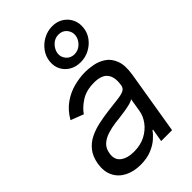

<svg xmlns="http://www.w3.org/2000/svg" viewBox="-258 -937 1034 1034"><g transform="rotate(-45 258.5 -420.5)"><path d="M167 12.7Q115.2 12.7 76.2 -7.1Q37.1 -26.9 18.3 -64.5Q-0.5 -102.1 7.8 -155.3Q16.1 -202.1 39.3 -231.4Q62.5 -260.7 96.2 -277.3Q129.9 -293.9 168.7 -302.2Q207.5 -310.5 246.1 -315.4Q296.9 -321.8 328.4 -325.4Q359.9 -329.1 376 -337.2Q392.1 -345.2 395.5 -365.2V-368.2Q403.8 -420.4 381.6 -449.5Q359.4 -478.5 301.8 -478.5Q242.2 -478.5 202.1 -452.4Q162.1 -426.3 142.6 -396.5L69.3 -424.8Q98.1 -474.6 138.4 -502.4Q178.7 -530.3 223.1 -541.5Q267.6 -552.7 308.6 -552.7Q335 -552.7 367.9 -546.6Q400.9 -540.5 429.9 -521.2Q459 -502 473.6 -463.1Q488.3 -424.3 477.5 -359.4L418 0H335L347.7 -74.2H342.8Q331.5 -56.6 308.3 -36.4Q285.2 -16.1 250 -1.7Q214.8 12.7 167 12.7ZM191.4 -62.5Q241.2 -62.5 278.6 -82Q315.9 -101.6 338.9 -132.6Q361.8 -163.6 367.2 -197.3L379.9 -274.4Q373.5 -268.1 354.7 -262.9Q335.9 -257.8 312.3 -253.9Q288.6 -250 266.1 -247.3Q243.7 -244.6 230.5 -243.2Q197.3 -238.8 167.5 -229.2Q137.7 -219.7 117.2 -201.2Q96.7 -182.6 91.8 -150.4Q84 -106.9 112.5 -84.7Q141.1 -62.5 191.4 -62.5ZM329.1 -606.4Q293 -606.4 265.6 -622.6Q238.3 -638.7 224.4 -666Q210.4 -693.4 213.9 -727.5Q217.3 -761.7 237.8 -790Q258.3 -818.4 289.8 -835.4Q321.3 -852.5 357.4 -852.5Q393.6 -852.5 420.4 -835.4Q447.3 -818.4 460.9 -790Q474.6 -761.7 470.7 -727.5Q467.3 -693.4 447 -666Q426.8 -638.7 396 -622.6Q365.2 -606.4 329.1 -606.4ZM335.9 -660.2Q365.7 -660.6 386.7 -681.4Q407.7 -702.1 411.1 -727.5Q414.6 -753.9 397.2 -775.4Q379.9 -796.9 349.6 -796.9Q319.8 -796.9 298.8 -775.4Q277.8 -753.9 274.4 -727.5Q271.5 -702.1 288.8 -681.4Q306.2 -660.6 335.9 -660.2Z"/></g></svg>

Font: Inter Tight
Style: Italic
Weight: 400
Italic angle: -9.39999°
Designer: Rasmus Andersson
Foundry: rsms
Version: Version 3.002